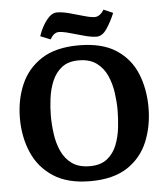

<svg xmlns="http://www.w3.org/2000/svg" viewBox="-55 -839 773 897"><g transform="rotate(-5 331.5 -390.5)"><path d="M333 9Q227 9 160 -34.5Q93 -78 61.5 -151Q30 -224 30 -311Q30 -398 61 -470Q92 -542 158.5 -585Q225 -628 333 -628Q442 -628 508 -585Q574 -542 603.5 -470Q633 -398 633 -311Q633 -224 603 -151Q573 -78 507 -34.5Q441 9 333 9ZM337 -61Q387 -61 417.5 -85Q448 -109 463 -147Q478 -185 483 -228.5Q488 -272 488 -311Q488 -349 482 -392Q476 -435 459.5 -472.5Q443 -510 411 -534Q379 -558 327 -558Q277 -558 247 -534Q217 -510 201.5 -472.5Q186 -435 180.5 -392Q175 -349 175 -311Q175 -270 181 -226Q187 -182 204 -144.5Q221 -107 253 -84Q285 -61 337 -61ZM421 -661Q397 -661 362.5 -670.5Q328 -680 296 -689Q264 -698 245 -698Q236 -698 228 -693Q220 -688 214.5 -681Q209 -674 205 -667L158 -686Q173 -730 196.5 -760Q220 -790 245 -790Q270 -790 303.5 -781Q337 -772 369.5 -762.5Q402 -753 421 -753Q430 -753 438.5 -758Q447 -763 453.5 -770.5Q460 -778 463 -784L507 -765Q489 -722 468 -691.5Q447 -661 421 -661Z"/></g></svg>

Font: Manuale
Style: Bold
Weight: 700
Version: Version 1.002